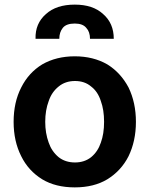

<svg xmlns="http://www.w3.org/2000/svg" viewBox="-20 -799 648 832"><path d="M163 -22Q103 -59 72 -122Q39 -187 39 -271Q39 -356 72 -420Q104 -484 163 -520Q224 -555 304 -555Q384 -555 445 -520Q503 -484 537 -420Q569 -354 569 -271Q569 -188 537 -122Q505 -59 445 -22Q387 13 304 13Q221 13 163 -22ZM375 -118Q404 -142 417 -181Q431 -219 431 -271Q431 -323 417 -361Q404 -402 375 -424Q347 -448 305 -448Q263 -448 234 -424Q204 -400 191 -361Q176 -321 176 -271Q176 -222 191 -181Q204 -143 234 -118Q263 -95 305 -95Q346 -95 375 -118ZM134 -631Q132 -697 179 -738Q224 -779 304 -779Q383 -779 427 -738Q473 -698 473 -631H370Q370 -661 354 -678Q339 -697 304 -697Q267 -697 252 -678Q237 -659 237 -631Z"/></svg>

Font: Sinter Bold
Style: Regular
Weight: 700
Foundry: Adobe & rsms
Version: Version 1.000